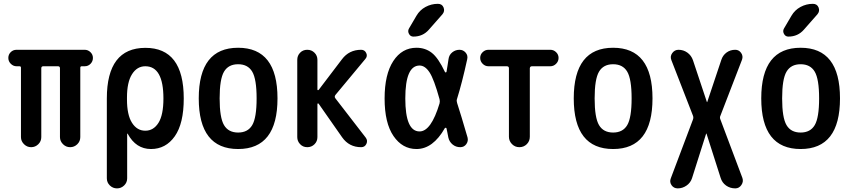

<svg xmlns="http://www.w3.org/2000/svg" viewBox="-20 -785 4540 1024"><path d="M68.4 -431.6Q50.8 -431.6 37.6 -444.8Q24.4 -458 24.4 -476.1Q24.4 -494.1 37.1 -506.8Q49.8 -519.5 68.4 -519.5H431.6Q449.2 -519.5 462.4 -506.8Q475.6 -494.1 475.6 -476.1Q475.6 -458 462.9 -444.8Q450.2 -431.6 431.6 -431.6H416Q408.2 -431.6 408.2 -423.8V-53.7Q408.2 -31.2 392.1 -15.6Q376 0 354 0Q332 0 315.9 -16.1Q299.8 -32.2 299.8 -53.7V-420.9Q299.8 -431.6 289.1 -431.6H210.9Q200.2 -431.6 200.2 -420.9V-53.7Q200.2 -31.2 184.1 -15.6Q168 0 146 0Q124 0 107.9 -16.1Q91.8 -32.2 91.8 -53.7V-423.8Q91.8 -431.6 84 -431.6Z M657.2 -264.6V-254.9Q657.2 -171.9 684.1 -129.9Q710.9 -87.9 754.9 -87.9Q798.8 -87.9 825.2 -129.9Q851.6 -171.9 851.6 -259.8Q851.6 -431.6 754.9 -431.6Q710.9 -431.6 684.1 -389.2Q657.2 -346.7 657.2 -264.6ZM549.8 166V-259.8Q549.8 -529.3 754.9 -529.8Q960 -530.3 960 -259.8Q960 -126 912.1 -58.1Q864.3 9.8 785.2 9.8Q705.1 9.8 661.1 -71.3Q661.1 -72.3 659.2 -72.3H658.2V166Q658.2 188.5 642.1 204.1Q626 219.7 604 219.7Q582 219.7 565.9 204.1Q549.8 188.5 549.8 166Z M1325.2 -402.8Q1301.8 -442.4 1250 -442.4Q1198.2 -442.4 1174.8 -402.8Q1151.4 -363.3 1151.4 -260.3Q1151.4 -157.2 1174.8 -117.7Q1198.2 -78.1 1250 -78.1Q1301.8 -78.1 1325.2 -117.7Q1348.6 -157.2 1348.6 -260.3Q1348.6 -363.3 1325.2 -402.8ZM1460 -260.3Q1460 9.8 1250 9.8Q1040 9.8 1040 -260.3Q1040 -530.3 1250 -530.3Q1460 -530.3 1460 -260.3Z M1565.4 -53.7V-465.8Q1565.4 -488.3 1580.6 -503.9Q1595.7 -519.5 1618.7 -519.5Q1641.6 -519.5 1657.2 -503.9Q1672.9 -488.3 1672.9 -465.8V-307.6Q1672.9 -304.7 1675.3 -304.2Q1677.7 -303.7 1679.7 -305.7L1803.7 -468.8Q1841.8 -519.5 1906.2 -519.5Q1924.8 -519.5 1933.1 -502.4Q1941.4 -485.4 1928.7 -470.7L1769.5 -279.3Q1761.7 -269.5 1768.6 -260.7L1930.7 -50.8Q1942.4 -35.2 1934.1 -17.6Q1925.8 0 1906.2 0Q1841.8 0 1804.7 -52.7L1679.7 -231.4Q1676.8 -235.4 1673.8 -232.4Q1672.9 -231.4 1672.9 -228.5V-53.7Q1672.9 -31.2 1657.2 -15.6Q1641.6 0 1618.7 0Q1595.7 0 1580.6 -16.1Q1565.4 -32.2 1565.4 -53.7Z M2201.2 -701.2Q2218.8 -731.4 2249.5 -748Q2280.3 -764.6 2315.4 -764.6Q2337.9 -764.6 2345.7 -745.1Q2353.5 -725.6 2339.8 -709L2267.6 -627Q2235.4 -589.8 2184.6 -589.8Q2168.9 -589.8 2161.1 -604.5Q2153.3 -619.1 2161.1 -632.8ZM2217.8 -435.5Q2141.6 -435.5 2141.6 -259.8Q2141.6 -84 2217.8 -84Q2279.3 -84 2324.2 -233.4Q2327.1 -244.1 2324.2 -255.9Q2294.9 -362.3 2271 -398.9Q2247.1 -435.5 2217.8 -435.5ZM2201.2 9.8Q2126 9.8 2078.6 -59.6Q2031.2 -128.9 2031.2 -259.8Q2031.2 -388.7 2077.6 -459.5Q2124 -530.3 2201.2 -530.3Q2248 -530.3 2282.7 -503.4Q2317.4 -476.6 2353.5 -400.4Q2357.4 -396.5 2361.3 -401.4Q2363.3 -413.1 2367.2 -437.5Q2371.1 -461.9 2372.1 -469.7Q2375 -492.2 2392.1 -505.9Q2409.2 -519.5 2430.7 -519.5Q2450.2 -519.5 2463.4 -504.4Q2476.6 -489.3 2471.7 -468.8Q2444.3 -342.8 2417 -255.9Q2414.1 -247.1 2418 -235.4Q2437.5 -175.8 2473.6 -51.8Q2478.5 -32.2 2466.8 -16.1Q2455.1 0 2434.6 0Q2411.1 0 2393.6 -14.6Q2376 -29.3 2371.1 -51.8Q2369.1 -61.5 2365.7 -79.6Q2362.3 -97.7 2361.3 -100.6Q2360.4 -103.5 2356.9 -103.5Q2353.5 -103.5 2352.5 -101.6Q2289.1 9.8 2201.2 9.8Z M2585 -431.6Q2567.4 -431.6 2554.2 -444.8Q2541 -458 2541 -476.1Q2541 -494.1 2554.2 -506.8Q2567.4 -519.5 2585 -519.5H2915Q2932.6 -519.5 2945.8 -506.8Q2959 -494.1 2959 -476.1Q2959 -458 2945.8 -444.8Q2932.6 -431.6 2915 -431.6H2817.4Q2806.6 -431.6 2805.7 -420.9V-55.7Q2805.7 -32.2 2789.6 -16.1Q2773.4 0 2750 0Q2726.6 0 2710.4 -16.6Q2694.3 -33.2 2694.3 -55.7V-420.9Q2694.3 -431.6 2682.6 -431.6Z M3325.2 -402.8Q3301.8 -442.4 3250 -442.4Q3198.2 -442.4 3174.8 -402.8Q3151.4 -363.3 3151.4 -260.3Q3151.4 -157.2 3174.8 -117.7Q3198.2 -78.1 3250 -78.1Q3301.8 -78.1 3325.2 -117.7Q3348.6 -157.2 3348.6 -260.3Q3348.6 -363.3 3325.2 -402.8ZM3460 -260.3Q3460 9.8 3250 9.8Q3040 9.8 3040 -260.3Q3040 -530.3 3250 -530.3Q3460 -530.3 3460 -260.3Z M3594.7 219.7Q3573.2 219.7 3561.5 202.6Q3549.8 185.5 3557.6 166L3675.8 -147.5Q3679.7 -158.2 3675.8 -168L3560.5 -464.8Q3552.7 -484.4 3565.4 -502Q3578.1 -519.5 3598.6 -519.5Q3625 -519.5 3646 -504.4Q3667 -489.3 3675.8 -463.9L3750 -241.2Q3750 -240.2 3751 -240.2Q3752 -240.2 3752 -241.2L3827.1 -465.8Q3835 -490.2 3855 -504.9Q3875 -519.5 3901.4 -519.5Q3920.9 -519.5 3932.6 -502.9Q3944.3 -486.3 3937.5 -466.8L3822.3 -168Q3817.4 -158.2 3822.3 -147.5L3939.5 164.1Q3946.3 183.6 3934.1 201.7Q3921.9 219.7 3901.4 219.7Q3874 219.7 3852.5 204.6Q3831.1 189.5 3823.2 163.1L3748 -72.3H3747.1H3746.1L3670.9 165Q3663.1 189.5 3641.6 204.6Q3620.1 219.7 3594.7 219.7Z M4325.2 -402.8Q4301.8 -442.4 4250 -442.4Q4198.2 -442.4 4174.8 -402.8Q4151.4 -363.3 4151.4 -260.3Q4151.4 -157.2 4174.8 -117.7Q4198.2 -78.1 4250 -78.1Q4301.8 -78.1 4325.2 -117.7Q4348.6 -157.2 4348.6 -260.3Q4348.6 -363.3 4325.2 -402.8ZM4460 -260.3Q4460 9.8 4250 9.8Q4040 9.8 4040 -260.3Q4040 -530.3 4250 -530.3Q4460 -530.3 4460 -260.3ZM4201.2 -701.2Q4218.8 -731.4 4249.5 -748Q4280.3 -764.6 4315.4 -764.6Q4337.9 -764.6 4345.7 -745.1Q4353.5 -725.6 4339.8 -709L4267.6 -627Q4235.4 -589.8 4184.6 -589.8Q4168.9 -589.8 4161.1 -604.5Q4153.3 -619.1 4161.1 -632.8Z"/></svg>

Font: Rounded-X Mgen+ 1m medium
Style: Regular
Weight: 500
Designer: [Source Han Sans]
Ryoko NISHIZUKA  (kana & ideographs); Paul D. Hunt (Latin, Greek & Cyrillic); Wenlong ZHANG  (bopomofo
Version: Version 1.059.20150602